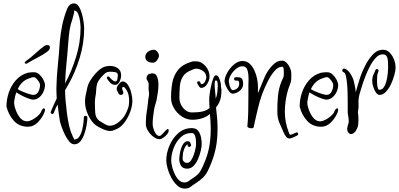

<svg xmlns="http://www.w3.org/2000/svg" viewBox="-20 -750 2342 1127"><path d="M143 -6Q91 -7 60.5 -42Q30 -77 19 -121L18 -125Q18 -166 31.5 -206.5Q45 -247 73 -279Q101 -311 143 -323Q154 -325 162.5 -325.5Q171 -326 181 -326Q197 -326 211.5 -312.5Q226 -299 235 -281.5Q244 -264 244 -251Q244 -232 235.5 -212.5Q227 -193 211.5 -179.5Q196 -166 175 -165Q165 -165 145 -172.5Q125 -180 105 -190.5Q85 -201 76 -208Q71 -195 68 -181Q65 -167 63 -153V-148Q63 -144 63.5 -139Q64 -134 65 -129Q73 -94 92 -66Q111 -38 139 -38Q152 -38 169.5 -47Q187 -56 202 -69.5Q217 -83 221 -94Q229 -114 238 -114Q244 -114 244 -105Q244 -100 241 -91Q229 -60 203 -33Q177 -6 143 -6ZM175 -193Q196 -193 205.5 -212.5Q215 -232 215 -251Q215 -260 208 -270.5Q201 -281 193 -289Q185 -297 181 -297Q166 -297 152 -290Q128 -283 111 -266Q94 -249 84 -227Q85 -227 87 -225Q92 -221 110.5 -213Q129 -205 148.5 -199Q168 -193 175 -193ZM133 -376Q125 -376 125 -382Q125 -387 131 -391Q158 -409 186 -435Q214 -461 240 -480Q247 -485 253.5 -485Q260 -485 263 -485Q273 -483 273 -472Q273 -459 259 -448Q234 -429 202.5 -413Q171 -397 143 -380Q138 -376 133 -376Z M416 97Q400 97 386 80Q372 63 360.5 39.5Q349 16 341.5 -5.5Q334 -27 332 -36Q329 -56 325 -82.5Q321 -109 318 -137Q312 -125 306 -112.5Q300 -100 295 -86Q294 -81 288 -81Q283 -81 279.5 -85Q276 -89 278 -94Q286 -114 295 -133.5Q304 -153 313 -172Q312 -189 311.5 -203.5Q311 -218 311 -230Q312 -296 319.5 -368.5Q327 -441 331 -506Q336 -558 345 -601.5Q354 -645 372 -693Q386 -730 414 -730Q431 -730 442.5 -712Q454 -694 461 -668.5Q468 -643 471 -619Q474 -595 474 -583Q474 -496 448 -411Q422 -326 382 -255L362 -220Q362 -195 365 -159Q368 -123 373 -84.5Q378 -46 385.5 -13Q393 20 403 40Q405 44 406.5 49.5Q408 55 412 60Q414 63 414 66Q414 69 415 69Q433 69 444 54Q455 39 461 16.5Q467 -6 469.5 -27Q472 -48 472 -60Q472 -70 482 -70Q492 -70 493 -60Q493 -45 489 -19Q485 7 476 33.5Q467 60 452.5 78.5Q438 97 416 97ZM362 -259 364 -264Q402 -335 427.5 -419Q453 -503 453 -587Q453 -600 450 -624Q447 -648 439 -668Q431 -688 415 -688Q414 -688 414 -687.5Q414 -687 414 -687Q414 -685 415 -682Q416 -679 415 -676Q412 -666 410 -656Q408 -646 406 -641Q393 -604 388.5 -574Q384 -544 381 -503Q377 -445 370.5 -381.5Q364 -318 362 -259Z M625 19Q606 18 581 6.5Q556 -5 542 -15Q515 -36 497 -76Q479 -116 479 -153Q479 -172 482.5 -189Q486 -206 490 -224Q495 -253 508.5 -275Q522 -297 541 -319Q559 -339 578.5 -351Q598 -363 627 -363Q652 -363 671.5 -349.5Q691 -336 691 -307Q691 -299 687.5 -285.5Q684 -272 676 -262Q668 -252 656 -252Q639 -252 627.5 -264Q616 -276 608 -289Q607 -291 607 -294Q607 -299 612.5 -301Q618 -303 622 -298Q625 -293 637 -282.5Q649 -272 656 -272Q667 -272 669 -286Q671 -300 672 -307Q672 -324 656.5 -326.5Q641 -329 627 -329Q607 -329 595 -318Q583 -307 571 -293Q554 -273 549.5 -256Q545 -239 544.5 -220Q544 -201 539 -176Q538 -169 537.5 -162Q537 -155 537 -147Q537 -118 539 -88Q541 -58 563 -41Q574 -34 592.5 -23Q611 -12 624 -12Q651 -12 677 -33.5Q703 -55 715 -77Q726 -98 732 -115.5Q738 -133 738 -158Q738 -195 725 -217.5Q712 -240 703 -240Q697 -240 697 -228Q697 -227 699.5 -221Q702 -215 703 -213Q704 -211 704 -207Q704 -193 689 -193Q680 -193 675 -202Q673 -209 669 -215Q665 -221 665 -228Q665 -242 678 -257Q691 -272 699 -272Q718 -272 731 -251.5Q744 -231 750.5 -204.5Q757 -178 757 -158Q757 -130 745.5 -97Q734 -64 714 -35.5Q694 -7 668 6Q657 10 648 14.5Q639 19 625 19Z M916 67Q899 67 880 52.5Q861 38 848.5 17.5Q836 -3 836 -22Q836 -46 838 -67.5Q840 -89 844 -111Q847 -130 848.5 -148Q850 -166 854 -188Q856 -199 854 -210Q852 -221 852 -234Q852 -240 852.5 -244Q853 -248 853 -252Q853 -257 852 -262Q851 -267 846 -276Q840 -282 840 -292Q840 -301 846 -309Q852 -317 864 -317Q865 -317 864.5 -318Q864 -319 865 -319Q892 -323 901 -302Q910 -281 910 -254Q910 -232 907 -211.5Q904 -191 902 -180Q899 -158 893 -140.5Q887 -123 884 -103Q881 -83 878.5 -63Q876 -43 876 -22Q876 -10 881 6.5Q886 23 895 35.5Q904 48 916 48Q923 48 932.5 37.5Q942 27 951.5 17Q961 7 966 7Q970 7 970 17V18Q970 27 960.5 38.5Q951 50 938.5 58.5Q926 67 916 67ZM878 -382Q858 -382 845.5 -390.5Q833 -399 833 -416Q833 -434 847.5 -445.5Q862 -457 882 -458Q894 -458 903 -447Q912 -436 913 -425Q913 -411 902 -396.5Q891 -382 878 -382Z M1065 357Q1040 357 1020 338.5Q1000 320 985.5 293Q971 266 963.5 238Q956 210 956 192Q956 149 974.5 105Q993 61 1026.5 31.5Q1060 2 1106 2Q1131 2 1143 17.5Q1155 33 1159.5 54.5Q1164 76 1164 94Q1164 110 1158.5 134.5Q1153 159 1142.5 183.5Q1132 208 1116 224Q1100 240 1079 240Q1052 240 1042 222Q1032 204 1032 183Q1032 175 1034.5 158Q1037 141 1042.5 123Q1048 105 1057.5 92Q1067 79 1081 79Q1087 79 1093 82Q1095 83 1098.5 92Q1102 101 1102 101V102Q1102 106 1098.5 109Q1095 112 1091 112Q1081 112 1081 103Q1081 103 1083 101.5Q1085 100 1086 100Q1077 96 1070 107Q1063 118 1059 131Q1055 144 1054 149L1052 178Q1051 189 1058 197.5Q1065 206 1079 206Q1091 206 1100.5 192.5Q1110 179 1117 159.5Q1124 140 1127.5 122Q1131 104 1131 95Q1131 87 1130 72Q1129 57 1123.5 44Q1118 31 1106 31Q1068 30 1041 55.5Q1014 81 999.5 118.5Q985 156 985 193Q985 206 990 227.5Q995 249 1005 270.5Q1015 292 1029.5 306.5Q1044 321 1063 321Q1076 321 1088 312.5Q1100 304 1110 297Q1144 276 1157.5 252Q1171 228 1187 187Q1203 145 1210 101Q1217 57 1217 2Q1217 -19 1215.5 -40Q1214 -61 1212 -81Q1193 -64 1165.5 -55.5Q1138 -47 1109 -47Q1076 -47 1047.5 -66Q1019 -85 1001.5 -114.5Q984 -144 984 -175Q984 -223 991.5 -265Q999 -307 1025 -339.5Q1051 -372 1105 -388Q1111 -390 1117.5 -390Q1124 -390 1131 -390Q1162 -390 1186 -362.5Q1210 -335 1210 -300Q1210 -280 1196 -257Q1182 -234 1161 -234Q1154 -234 1147 -245Q1140 -256 1138 -260Q1138 -261 1137.5 -261.5Q1137 -262 1137 -263Q1137 -273 1147 -273Q1153 -273 1156 -267V-265Q1156 -264 1158 -260Q1160 -256 1162 -256Q1175 -256 1183 -270.5Q1191 -285 1191 -298Q1190 -321 1170.5 -334Q1151 -347 1131 -347Q1124 -347 1117 -344Q1110 -341 1103 -338Q1069 -325 1054 -301.5Q1039 -278 1036 -246Q1033 -214 1033 -175Q1033 -144 1054.5 -117Q1076 -90 1107 -90Q1143 -90 1168 -95.5Q1193 -101 1210 -116Q1209 -129 1208.5 -141.5Q1208 -154 1208 -167Q1208 -178 1211 -200.5Q1214 -223 1219.5 -248Q1225 -273 1232 -290.5Q1239 -308 1247 -308Q1258 -308 1264.5 -295Q1271 -282 1274.5 -266.5Q1278 -251 1277 -241L1280 -224Q1280 -188 1273 -165Q1266 -142 1248 -119Q1251 -90 1254 -61Q1257 -32 1257 1Q1257 62 1248.5 109Q1240 156 1222 202Q1210 233 1199 254.5Q1188 276 1171.5 292.5Q1155 309 1128 326Q1112 336 1099 346.5Q1086 357 1065 357ZM1246 -171Q1256 -194 1257 -226L1258 -242Q1259 -250 1257 -264Q1255 -278 1247 -278Q1243 -278 1241.5 -271.5Q1240 -265 1240 -255Q1240 -236 1243 -210.5Q1246 -185 1246 -172Z M1681 63Q1667 63 1659 52Q1651 41 1646 30Q1636 6 1622 -24.5Q1608 -55 1608 -92Q1607 -136 1611.5 -184.5Q1616 -233 1632 -271Q1638 -285 1642.5 -294.5Q1647 -304 1646 -320V-330Q1646 -339 1644.5 -348.5Q1643 -358 1636 -358Q1618 -358 1602.5 -344.5Q1587 -331 1574 -311Q1561 -291 1551 -271Q1541 -251 1535 -237Q1511 -183 1497 -126Q1483 -69 1469 -4Q1468 3 1455 3Q1448 3 1439.5 -0.5Q1431 -4 1432 -10Q1436 -49 1437 -92Q1438 -135 1438 -178V-247Q1438 -256 1438.5 -267Q1439 -278 1439 -289Q1439 -316 1432.5 -338.5Q1426 -361 1403 -361Q1385 -361 1366.5 -346.5Q1348 -332 1335.5 -311Q1323 -290 1323 -272Q1323 -267 1326 -254.5Q1329 -242 1334.5 -231.5Q1340 -221 1347 -221Q1362 -222 1373 -232Q1384 -242 1384 -258Q1384 -269 1381 -273.5Q1378 -278 1364 -277Q1354 -277 1354 -287Q1354 -296 1363 -296V-297Q1391 -298 1399 -289.5Q1407 -281 1407 -257Q1407 -234 1388.5 -218Q1370 -202 1346 -200Q1335 -200 1324 -214.5Q1313 -229 1305.5 -246.5Q1298 -264 1298 -273Q1299 -297 1314.5 -324.5Q1330 -352 1354 -372Q1378 -392 1403 -392Q1428 -392 1445 -376.5Q1462 -361 1473 -337Q1484 -313 1489 -288Q1494 -263 1494 -243V-203L1513 -248Q1522 -270 1531 -292Q1540 -314 1553 -334Q1570 -359 1590 -376.5Q1610 -394 1636 -394Q1651 -394 1663.5 -380.5Q1676 -367 1683 -349.5Q1690 -332 1690 -320Q1690 -298 1689.5 -284.5Q1689 -271 1681 -251Q1667 -217 1659.5 -175Q1652 -133 1652 -93Q1652 -61 1658 -31.5Q1664 -2 1675 27Q1676 28 1678 34Q1680 40 1682 41Q1688 41 1698.5 37Q1709 33 1716 29Q1720 27 1721 27Q1730 27 1730 37Q1730 42 1725 45Q1716 50 1702.5 56Q1689 62 1681 63Z M1864 -6Q1812 -7 1781.5 -42Q1751 -77 1740 -121L1739 -125Q1739 -166 1752.5 -206.5Q1766 -247 1794 -279Q1822 -311 1864 -323Q1875 -325 1883.5 -325.5Q1892 -326 1902 -326Q1918 -326 1932.5 -312.5Q1947 -299 1956 -281.5Q1965 -264 1965 -251Q1965 -232 1956.5 -212.5Q1948 -193 1932.5 -179.5Q1917 -166 1896 -165Q1886 -165 1866 -172.5Q1846 -180 1826 -190.5Q1806 -201 1797 -208Q1792 -195 1789 -181Q1786 -167 1784 -153V-148Q1784 -144 1784.5 -139Q1785 -134 1786 -129Q1794 -94 1813 -66Q1832 -38 1860 -38Q1873 -38 1890.5 -47Q1908 -56 1923 -69.5Q1938 -83 1942 -94Q1950 -114 1959 -114Q1965 -114 1965 -105Q1965 -100 1962 -91Q1950 -60 1924 -33Q1898 -6 1864 -6ZM1896 -193Q1917 -193 1926.5 -212.5Q1936 -232 1936 -251Q1936 -260 1929 -270.5Q1922 -281 1914 -289Q1906 -297 1902 -297Q1887 -297 1873 -290Q1849 -283 1832 -266Q1815 -249 1805 -227Q1806 -227 1808 -225Q1813 -221 1831.5 -213Q1850 -205 1869.5 -199Q1889 -193 1896 -193Z M2041 37Q2032 37 2025 28.5Q2018 20 2018 7Q2018 -1 2021 -10Q2022 -12 2022 -17L2024 -20Q2027 -29 2027 -39Q2027 -52 2024.5 -65Q2022 -78 2021 -88V-137Q2021 -163 2020.5 -194.5Q2020 -226 2017.5 -255Q2015 -284 2010.5 -303.5Q2006 -323 1997 -326Q1989 -329 1989 -336Q1989 -341 1993 -345Q1997 -349 2003 -347Q2023 -340 2038 -315.5Q2053 -291 2057 -272Q2061 -256 2064 -240.5Q2067 -225 2068 -208Q2082 -259 2095 -298Q2108 -337 2134 -384Q2152 -414 2174.5 -436Q2197 -458 2228 -458Q2251 -458 2267.5 -441Q2284 -424 2293 -400Q2302 -376 2302 -352Q2302 -337 2295 -310.5Q2288 -284 2275.5 -257Q2263 -230 2245.5 -211.5Q2228 -193 2208 -193Q2196 -193 2186 -208Q2176 -223 2170.5 -241.5Q2165 -260 2165 -270Q2164 -291 2170.5 -308Q2177 -325 2184 -339Q2187 -345 2192 -345Q2197 -345 2200.5 -340.5Q2204 -336 2201 -330Q2195 -318 2194 -303Q2193 -288 2193 -271Q2193 -265 2194 -253.5Q2195 -242 2198 -232.5Q2201 -223 2207 -223Q2223 -223 2233 -238Q2243 -253 2248.5 -275Q2254 -297 2256 -318Q2258 -339 2258 -351Q2258 -368 2257.5 -386.5Q2257 -405 2250.5 -418Q2244 -431 2227 -431Q2205 -431 2186.5 -411.5Q2168 -392 2152 -362Q2136 -332 2123.5 -299Q2111 -266 2102.5 -238Q2094 -210 2090 -196Q2083 -169 2084.5 -143.5Q2086 -118 2081 -92Q2084 -68 2084 -46Q2084 -31 2082.5 -18.5Q2081 -6 2076 4Q2069 21 2059 29Q2049 37 2041 37Z"/></svg>

Font: Ruge Boogie
Style: Regular
Weight: 400
Designer: Robert E. Leuschke
Foundry: Robert E. Leuschke
Version: Version 1.010; ttfautohint (v1.8.3)